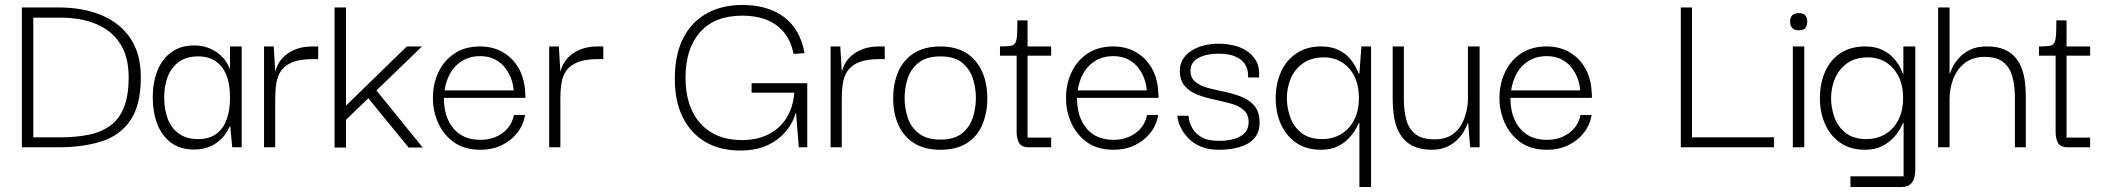

<svg xmlns="http://www.w3.org/2000/svg" viewBox="-20 -593 8483 773"><path d="M114 -40V-522H222Q306 -522 368 -496Q430 -470 464 -417Q498 -364 498 -282Q498 -208 479 -160.5Q460 -113 423 -86.5Q386 -60 335 -50Q284 -40 222 -40Q210 -40 185 -40Q160 -40 114 -40ZM547 -282Q547 -376 505.5 -438Q464 -500 389.5 -531.5Q315 -563 214 -563Q201 -563 168 -563Q135 -563 68 -563V0Q131 0 165 0Q199 0 214 0Q315 0 389.5 -24Q464 -48 505.5 -109.5Q547 -171 547 -282Z M761 9Q705 9 668 -19Q631 -47 613 -94.5Q595 -142 595 -200Q595 -261 613.5 -308Q632 -355 669.5 -382.5Q707 -410 761 -410Q791 -410 814 -402Q837 -394 855 -381Q873 -368 885.5 -351.5Q898 -335 905 -316H906V-406H953V0H915L907 -84H905Q897 -66 884.5 -49.5Q872 -33 854 -19.5Q836 -6 813 1.5Q790 9 761 9ZM778 -33Q821 -33 849.5 -53Q878 -73 892 -110.5Q906 -148 906 -199Q906 -255 891 -291.5Q876 -328 847.5 -347Q819 -366 778 -366Q731 -366 700.5 -344Q670 -322 655.5 -285Q641 -248 641 -200Q641 -151 656 -113Q671 -75 701.5 -54Q732 -33 778 -33Z M1043 0V-406H1082L1089 -289L1088 -202V0ZM1088 -196 1085 -284Q1087 -308 1097.5 -330Q1108 -352 1127.5 -369Q1147 -386 1174.5 -396Q1202 -406 1239 -406H1261V-355H1239Q1188 -355 1157.5 -342.5Q1127 -330 1112 -308.5Q1097 -287 1092.5 -258Q1088 -229 1088 -196Z M1373 1H1327V-563H1373ZM1484 -243 1682 1H1625L1451 -212ZM1366 -104V-161L1618 -406H1679Z M1914 10Q1849 10 1806.5 -21Q1764 -52 1743 -100.5Q1722 -149 1723 -201Q1723 -255 1745 -302Q1767 -349 1809.5 -377.5Q1852 -406 1913 -406Q1964 -406 2003.5 -383.5Q2043 -361 2067 -320.5Q2091 -280 2094 -224Q2095 -219 2095 -212Q2095 -205 2095 -199H1767Q1767 -122 1805.5 -76Q1844 -30 1914 -30Q1965 -30 2002.5 -57Q2040 -84 2049 -130H2094Q2087 -89 2062 -57.5Q2037 -26 1999 -8Q1961 10 1914 10ZM1770 -229H2048Q2047 -248 2039.5 -271.5Q2032 -295 2016 -317Q2000 -339 1974.5 -353Q1949 -367 1913 -367Q1880 -367 1855 -355.5Q1830 -344 1812.5 -325Q1795 -306 1784.5 -281.5Q1774 -257 1770 -229Z M2191 0V-406H2230L2237 -289L2236 -202V0ZM2236 -196 2233 -284Q2235 -308 2245.5 -330Q2256 -352 2275.5 -369Q2295 -386 2322.5 -396Q2350 -406 2387 -406H2409V-355H2387Q2336 -355 2305.5 -342.5Q2275 -330 2260 -308.5Q2245 -287 2240.5 -258Q2236 -229 2236 -196Z M2960 13Q2879 13 2820 -21.5Q2761 -56 2728.5 -121.5Q2696 -187 2697 -279Q2697 -372 2730 -438Q2763 -504 2824.5 -538.5Q2886 -573 2969 -573Q3072 -573 3137 -524Q3202 -475 3219 -379L3175 -376Q3164 -429 3136 -463Q3108 -497 3066 -513.5Q3024 -530 2969 -530Q2857 -530 2798.5 -463.5Q2740 -397 2740 -281Q2740 -162 2800.5 -95.5Q2861 -29 2968 -29Q3027 -29 3072.5 -51.5Q3118 -74 3145.5 -116.5Q3173 -159 3178 -220H3006V-258H3230V0H3196L3185 -137H3183Q3178 -116 3162.5 -90Q3147 -64 3120.5 -40.5Q3094 -17 3054.5 -2Q3015 13 2960 13Z M3324 0V-406H3363L3370 -289L3369 -202V0ZM3369 -196 3366 -284Q3368 -308 3378.5 -330Q3389 -352 3408.5 -369Q3428 -386 3455.5 -396Q3483 -406 3520 -406H3542V-355H3520Q3469 -355 3438.5 -342.5Q3408 -330 3393 -308.5Q3378 -287 3373.5 -258Q3369 -229 3369 -196Z M3766 10Q3703 10 3660.5 -16.5Q3618 -43 3597 -90Q3576 -137 3576 -197Q3576 -258 3597 -305.5Q3618 -353 3660.5 -379.5Q3703 -406 3766 -406Q3858 -406 3906.5 -348.5Q3955 -291 3955 -197Q3955 -139 3935 -91.5Q3915 -44 3873 -17Q3831 10 3766 10ZM3766 -31Q3822 -31 3853 -56Q3884 -81 3896.5 -119.5Q3909 -158 3909 -198Q3909 -239 3896.5 -277.5Q3884 -316 3853 -341Q3822 -366 3766 -366Q3711 -366 3679 -341Q3647 -316 3634.5 -277.5Q3622 -239 3622 -198Q3622 -158 3634.5 -119.5Q3647 -81 3679 -56Q3711 -31 3766 -31Z M4123 0Q4092 0 4082.5 -18Q4073 -36 4073 -61V-377H4117V-39H4212V0ZM4006 -369V-406Q4033 -406 4047 -408Q4061 -410 4067 -419.5Q4073 -429 4074.5 -450.5Q4076 -472 4076 -511H4117V-406H4212V-369Z M4463 10Q4398 10 4355.5 -21Q4313 -52 4292 -100.5Q4271 -149 4272 -201Q4272 -255 4294 -302Q4316 -349 4358.5 -377.5Q4401 -406 4462 -406Q4513 -406 4552.5 -383.5Q4592 -361 4616 -320.5Q4640 -280 4643 -224Q4644 -219 4644 -212Q4644 -205 4644 -199H4316Q4316 -122 4354.5 -76Q4393 -30 4463 -30Q4514 -30 4551.5 -57Q4589 -84 4598 -130H4643Q4636 -89 4611 -57.5Q4586 -26 4548 -8Q4510 10 4463 10ZM4319 -229H4597Q4596 -248 4588.5 -271.5Q4581 -295 4565 -317Q4549 -339 4523.5 -353Q4498 -367 4462 -367Q4429 -367 4404 -355.5Q4379 -344 4361.5 -325Q4344 -306 4333.5 -281.5Q4323 -257 4319 -229Z M4888 10Q4847 10 4818 -1.5Q4789 -13 4770 -31Q4751 -49 4740 -68Q4729 -87 4724.5 -103Q4720 -119 4720 -127H4765Q4765 -126 4767.5 -110.5Q4770 -95 4781.5 -75Q4793 -55 4818 -40.5Q4843 -26 4888 -26Q4921 -26 4948 -33.5Q4975 -41 4991 -57.5Q5007 -74 5007 -101Q5007 -133 4986.5 -150.5Q4966 -168 4934 -176.5Q4902 -185 4867 -192.5Q4832 -200 4800.5 -212Q4769 -224 4749.5 -247Q4730 -270 4730 -310Q4731 -358 4775 -387.5Q4819 -417 4888 -417Q4914 -417 4943 -411Q4972 -405 4996.5 -390Q5021 -375 5036.5 -349Q5052 -323 5049 -281H5005Q5006 -312 4994.5 -331Q4983 -350 4963.5 -360.5Q4944 -371 4923 -374Q4902 -377 4885 -377Q4838 -377 4805.5 -360Q4773 -343 4773 -308Q4773 -279 4793 -263Q4813 -247 4845 -238.5Q4877 -230 4912 -223Q4947 -216 4979 -203Q5011 -190 5031 -166Q5051 -142 5051 -99Q5051 -60 5029.5 -36Q5008 -12 4971 -1Q4934 10 4888 10Z M5298 10Q5240 10 5199.5 -17.5Q5159 -45 5137.5 -92Q5116 -139 5116 -197Q5116 -257 5137.5 -304Q5159 -351 5200 -378.5Q5241 -406 5298 -406Q5340 -406 5368.5 -392Q5397 -378 5414 -358Q5431 -338 5439.5 -320.5Q5448 -303 5451 -296H5453L5461 -406H5500V160H5453V-98H5451Q5449 -93 5439.5 -75.5Q5430 -58 5412 -38Q5394 -18 5366 -4Q5338 10 5298 10ZM5303 -33Q5344 -33 5377.5 -52Q5411 -71 5431 -108.5Q5451 -146 5451 -198Q5451 -250 5432.5 -286.5Q5414 -323 5382 -342.5Q5350 -362 5310 -362Q5260 -362 5226.5 -338.5Q5193 -315 5177 -277.5Q5161 -240 5161 -198Q5161 -157 5175.5 -118.5Q5190 -80 5221.5 -56.5Q5253 -33 5303 -33Z M5744 10Q5706 10 5678.5 -1Q5651 -12 5633 -31.5Q5615 -51 5605 -76.5Q5595 -102 5591 -132Q5587 -162 5587 -194V-406H5632V-194Q5632 -149 5641.5 -112Q5651 -75 5678 -53.5Q5705 -32 5755 -32Q5803 -32 5831.5 -54.5Q5860 -77 5874 -112.5Q5888 -148 5890 -188V-406H5937V0H5899L5891 -97H5889Q5884 -81 5873 -63Q5862 -45 5844.5 -28Q5827 -11 5802 -0.5Q5777 10 5744 10Z M6208 10Q6143 10 6100.5 -21Q6058 -52 6037 -100.5Q6016 -149 6017 -201Q6017 -255 6039 -302Q6061 -349 6103.5 -377.5Q6146 -406 6207 -406Q6258 -406 6297.5 -383.5Q6337 -361 6361 -320.5Q6385 -280 6388 -224Q6389 -219 6389 -212Q6389 -205 6389 -199H6061Q6061 -122 6099.5 -76Q6138 -30 6208 -30Q6259 -30 6296.5 -57Q6334 -84 6343 -130H6388Q6381 -89 6356 -57.5Q6331 -26 6293 -8Q6255 10 6208 10ZM6064 -229H6342Q6341 -248 6333.5 -271.5Q6326 -295 6310 -317Q6294 -339 6268.5 -353Q6243 -367 6207 -367Q6174 -367 6149 -355.5Q6124 -344 6106.5 -325Q6089 -306 6078.5 -281.5Q6068 -257 6064 -229Z M6747 -12V-563H6792V-12ZM6747 0V-40H7122V0Z M7198 0V-406H7244V0ZM7222 -471Q7202 -471 7194.5 -481.5Q7187 -492 7187 -506Q7187 -520 7194.5 -530Q7202 -540 7222 -540Q7243 -540 7249.5 -530Q7256 -520 7256 -506Q7256 -492 7249.5 -481.5Q7243 -471 7222 -471Z M7430 160V117H7644V-98H7642Q7640 -93 7630.5 -75.5Q7621 -58 7602.5 -38Q7584 -18 7556 -4Q7528 10 7488 10Q7430 10 7389.5 -18Q7349 -46 7328 -93Q7307 -140 7307 -198Q7307 -257 7328 -304.5Q7349 -352 7390 -379Q7431 -406 7489 -406Q7530 -406 7558.5 -392Q7587 -378 7604.5 -358Q7622 -338 7630.5 -320.5Q7639 -303 7641 -296H7643V-406H7691V87Q7691 109 7686 125.5Q7681 142 7668.5 151Q7656 160 7632 160ZM7494 -33Q7535 -33 7568.5 -52Q7602 -71 7622 -108.5Q7642 -146 7642 -198Q7642 -250 7623 -286.5Q7604 -323 7572.5 -342.5Q7541 -362 7500 -362Q7450 -362 7417 -338.5Q7384 -315 7368 -277.5Q7352 -240 7352 -198Q7352 -157 7366.5 -118.5Q7381 -80 7412.5 -56.5Q7444 -33 7494 -33Z M7783 0V-563H7829V-298H7831Q7833 -305 7841 -322Q7849 -339 7866 -358.5Q7883 -378 7910.5 -392Q7938 -406 7979 -406Q8021 -406 8049 -394Q8077 -382 8094.5 -361Q8112 -340 8121 -313.5Q8130 -287 8133 -258.5Q8136 -230 8136 -201V0H8092V-201Q8092 -251 8081 -287.5Q8070 -324 8044 -344Q8018 -364 7971 -364Q7923 -364 7891.5 -340Q7860 -316 7844.5 -277Q7829 -238 7829 -192V0Z M8306 0Q8275 0 8265.5 -18Q8256 -36 8256 -61V-377H8300V-39H8395V0ZM8189 -369V-406Q8216 -406 8230 -408Q8244 -410 8250 -419.5Q8256 -429 8257.5 -450.5Q8259 -472 8259 -511H8300V-406H8395V-369Z"/></svg>

Font: Darker Grotesque Light
Style: Regular
Weight: 400
Version: Version 1.000;gftools[0.9.28]